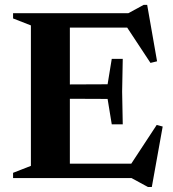

<svg xmlns="http://www.w3.org/2000/svg" viewBox="-20 -729 708 786"><path d="M482.5 -488 480 -354 482.5 -220H437.5L420.5 -324L189 -325V-383L420.5 -384L437.5 -488ZM623 -478 596 -471.5 485.5 -639 531 -616H182.5V-675H505.5L568 -709H582.5ZM503 -37 621.5 -217.5 646 -211 601.5 36.5H585.5L518.5 0H182.5V-59H539ZM33.5 0V-21.5L106.5 -50V-625L33.5 -653.5V-675H266V0Z"/></svg>

Font: Newsreader 24pt
Style: Bold
Weight: 700
Designer: Hugues Gentile
Foundry: Production Type
Version: Version 1.003